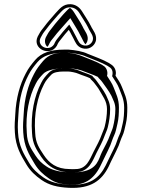

<svg xmlns="http://www.w3.org/2000/svg" viewBox="-20 -901 678 917"><path d="M251.3 -682.1 256.6 -693.3C261.8 -703.1 266.5 -706.8 274.9 -718.2C284.8 -731.6 296.3 -744.6 308.5 -758.4C312.4 -752.1 317.8 -743.2 321.3 -735.3L330.9 -717.1C339.7 -700.4 346.6 -678.9 371.8 -670.9C403.7 -660.8 429.1 -680.3 436.5 -701.6C447.6 -733.3 420.9 -759.8 414.8 -775.4C402.4 -801.2 385.8 -823 372.2 -846.2C359.2 -867.3 340.7 -879.5 317.3 -881C279.4 -882.4 263.2 -856.4 244.6 -837.4C225.5 -814.8 208.9 -797.5 191.5 -773.8C182.4 -761.8 174.2 -753.3 165.9 -737L159.8 -725.9C132.6 -667.6 218.8 -628.5 251.3 -682.1ZM509.3 -594 500.5 -599.9C469.7 -617.8 433.5 -629.5 398.3 -644.2C374.5 -656 337.9 -661.6 307.7 -664H285.3C223.4 -664 177 -649 147.8 -614.3C131.3 -594.9 115.5 -575.3 102.8 -549.9C74.7 -496.7 56.7 -432.7 53 -355.9C51.4 -323.6 48.5 -306.8 51 -268C55.1 -199.1 80.1 -159 106.1 -115.6C125 -84 148.5 -62.3 178.6 -41.4C214.6 -16.7 253.4 -6.8 309.1 -4C414 1.2 465.7 -39.3 498.3 -104.3C514.9 -140.8 530.5 -168.3 546.4 -204.6C552.6 -219.9 558.2 -239.2 564.2 -251.1C573 -268.8 575.9 -289.2 580.8 -308.7C586.7 -332.4 588 -359.8 588 -387.5C588 -430.3 573.1 -457 562.5 -485.1C554.7 -506 543.5 -520.8 531.7 -539.5C538.2 -563 526.3 -584.3 509.3 -594ZM314.3 -93.5 314 -93.5H313.7C248.6 -93.5 214.4 -122.7 188.8 -161C167.3 -194.3 150.1 -216.5 148 -266.4C141.1 -356.6 158.8 -439 190.3 -498.8C198.7 -516.1 210.4 -529 223.9 -543.1C234.6 -555.4 257.1 -559.5 285.3 -559.5H304.3C316.9 -559.5 343.3 -554.1 353.5 -549.2C371.6 -541.3 391.8 -536.2 410.1 -527.4C415.2 -519.1 424.8 -512.3 429.3 -505.8C437.7 -493.9 448.2 -482.8 455.1 -469.6C469.4 -442.8 491 -418.6 491 -380C491 -350.4 486.5 -321.8 480.2 -296.8C476.7 -282.6 472.2 -276.8 466.3 -259.4C456.2 -230.6 441.9 -205.6 427.7 -177.8C407.4 -137.9 393.9 -93.5 341.1 -93.5H340.8C332.7 -92.9 323.9 -92.8 314.3 -93.5ZM238.1 -689.2C214.2 -652 155.2 -679.2 173.2 -719.1L179.1 -730C186.8 -745 193.5 -751.6 203.5 -764.9C220.1 -787.4 237.1 -805.3 255.7 -827.3C276.8 -849 287.6 -867.1 316.6 -866C334.4 -864.8 348.6 -855.9 359.3 -838.5C373.2 -814.8 389.9 -792.2 401 -769.3C410.8 -745.9 430.2 -728.8 422.4 -706.6C417.2 -691.9 399.6 -677.8 376.3 -685.2C358.7 -690.8 354.3 -704.9 344.2 -724.1L334.8 -741.9C330.1 -752.1 325.3 -759.6 321.4 -766.2L310.8 -783.7L297.3 -768.4C285.1 -754.5 273.3 -741.3 262.8 -727.1C255.4 -717 250 -712.8 243.2 -700ZM515.5 -537.2C528.3 -516.7 541.1 -499.6 548.5 -479.9C559.6 -450.1 573 -426.7 573 -387.5C573 -362.7 571.6 -333.8 566.2 -312.3C561.1 -291.7 558.2 -272.6 550.8 -257.9C543.9 -244 538.2 -224.4 532.6 -210.4C517.3 -175.6 501.4 -147.2 484.7 -110.7C453.9 -49.8 409.4 -14 309.9 -19C255.5 -21.7 220.2 -31.1 187.1 -53.7C158.1 -73.9 136.5 -93.9 118.9 -123.4C92.8 -167 69.8 -203.4 66 -269C63.5 -306.7 66.3 -321.8 68 -355.1C71.6 -430.1 88.9 -491.6 116.2 -543.1C128.2 -567.1 142.8 -585.2 159.2 -604.7C184.5 -634.6 225.5 -649 285.3 -649H307.1C337.3 -646.5 371.6 -640.7 392.1 -630.6C428 -615.6 464.4 -603.4 492.5 -587.1L501.5 -581.2C516.9 -572.4 520.8 -556.5 515.5 -537.2ZM341.3 -78.5C406.4 -79.3 422.7 -134.9 441.1 -171C455.1 -198.4 469.7 -223.8 480.5 -254.5C485.9 -270.4 490.6 -276.4 494.8 -293.2C501.2 -319.1 506 -348.8 506 -380C506 -410.8 493.9 -428.5 486.3 -447.2C473.9 -471.4 455.1 -495.2 441.6 -514.5C432.7 -527.1 425.6 -530.8 420.5 -539C400 -548.9 376.7 -555.4 359.7 -562.9C346.2 -569.3 320.1 -574.5 304.3 -574.5H285.3C256.2 -574.5 229.6 -571.3 212.6 -553C198.7 -538.5 186.2 -524.6 176.9 -505.5C144.2 -443.4 125.9 -357.7 133 -265.6C135.2 -212.4 155.3 -185.3 176.3 -152.7C209 -103.9 257.4 -72.3 341.3 -78.5ZM212.1 -685.1 217.3 -696C223.3 -707.4 228.6 -711.7 236.4 -722.2C246.6 -736.1 258.3 -749.3 270.6 -763.2L315.8 -814.4L347.6 -761.8C351.4 -755.3 356.6 -746.8 360.7 -738L370.1 -720.1C376 -708.9 380.7 -697.4 388.1 -689.3C391.8 -693.2 395 -698.4 396.9 -703.6C406.6 -731.3 382.8 -754.2 375.3 -772.9C363.5 -797.3 346.9 -819.4 333.2 -842.9C327.3 -852.5 320.1 -859.5 314.1 -863.4C304.6 -857.3 294 -844.4 282.4 -832.5C263.7 -810.4 246.9 -792.7 230 -769.8C220.3 -756.9 213.1 -749.8 205.1 -734.1L199.1 -723.1C190.2 -703.7 196.2 -686.5 206.1 -677.2C207.9 -679.2 209.9 -681.6 212.1 -685.1ZM475.2 -586.1 466.2 -592.1C439.2 -607.6 405.8 -618.7 368.6 -634.2C352.3 -641 329.3 -646.6 303.3 -649H285.3C246 -649 212.7 -641.5 185.9 -609.8C169.5 -590.4 154.4 -571.8 142.1 -547.1C114.4 -494.8 96.6 -431.7 93 -355.6C91.4 -322.9 88.5 -306.8 91 -268.4C95 -200.6 119 -162.4 145.1 -118.9C163.3 -88.5 185.2 -68.4 213.7 -48.6C245.6 -26.7 271.2 -21 314.4 -18.9C378.2 -15.7 424.8 -39.4 458.9 -106.9C475.6 -143.5 491 -170.6 506.9 -206.9C512.8 -221.7 518.5 -241 524.9 -253.9C533 -270.1 536 -290.2 541 -310.1C546.7 -333 548 -360.9 548 -387.5C548 -429 533.7 -454.2 522.9 -483C515.3 -503.5 503.6 -518.8 491.2 -538.6C497.5 -561.1 485.7 -580.2 475.2 -586.1ZM310.4 -78.5C262.5 -79 226.8 -89.1 202.2 -105.9C179.1 -121.1 164.5 -135.6 150 -157.4C128.7 -190.4 110.1 -215.1 108 -266.1C101 -357 118.9 -440.7 151 -501.5C159.8 -519.7 172.4 -533.7 186 -547.9C202.7 -566.3 244.5 -574.5 285.3 -574.5H304.3C336.9 -574.5 364.6 -567.7 384.4 -558.8C397.3 -553.2 425.2 -544.6 447.1 -534C452.2 -525.7 460.5 -520.4 468 -509.7C482 -489.7 499.9 -467.1 512.1 -443.5C520.4 -423.1 531 -408 531 -380C531 -349.8 526.4 -320.8 520 -295.4C516.2 -280.2 511.7 -274.2 506 -257.5C495.6 -227.8 481.1 -202.5 467 -175C450.7 -143 447.9 -93.4 370.2 -80.8C362.2 -79.5 355.8 -78.8 345.1 -78.5C335 -77.9 324.9 -77.8 310.4 -78.5Z"/></svg>

Font: HoneyBee
Style: Blur
Weight: 700
Foundry: Cannot Into Space Fonts
Version: Version 0.89